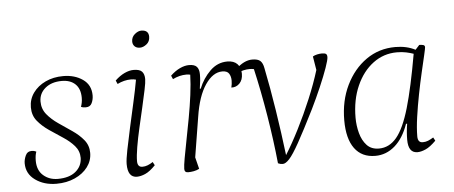

<svg xmlns="http://www.w3.org/2000/svg" viewBox="-46 -737 2015 853"><g transform="rotate(-5 961.5 -310.5)"><path d="M174 12Q119 12 80 -16Q41 -44 41 -91Q41 -107 49 -125Q57 -143 77 -143Q81 -143 86 -142Q91 -141 97 -138Q94 -130 92.5 -120Q91 -110 91 -98Q91 -55 117.5 -32Q144 -9 182 -9Q233 -9 261.5 -32.5Q290 -56 291 -93Q291 -124 271 -147Q251 -170 221 -189.5Q191 -209 161 -229.5Q131 -250 110.5 -275Q90 -300 90 -336Q90 -372 110.5 -400.5Q131 -429 166 -445.5Q201 -462 245 -462Q296 -462 332 -437Q368 -412 368 -365Q368 -347 360.5 -331Q353 -315 334 -315Q330 -315 324.5 -315.5Q319 -316 312 -319Q315 -327 317 -337Q319 -347 319 -359Q319 -399 297 -420Q275 -441 237 -441Q191 -441 163 -417.5Q135 -394 135 -358Q135 -325 155 -300.5Q175 -276 205 -255.5Q235 -235 265 -214.5Q295 -194 315 -169.5Q335 -145 335 -112Q335 -77 314 -49Q293 -21 256.5 -4.5Q220 12 174 12Z M533 12Q492 12 492 -48Q492 -68 500.5 -110.5Q509 -153 521 -207.5Q533 -262 545.5 -317.5Q558 -373 566 -418Q556 -421 544 -421Q513 -421 483 -406L476 -422Q497 -442 518.5 -452Q540 -462 559 -462Q586 -462 596.5 -450.5Q607 -439 607 -417Q607 -403 600 -369.5Q593 -336 583 -292.5Q573 -249 562.5 -203.5Q552 -158 545.5 -119Q539 -80 539 -57Q539 -30 561 -30Q573 -30 584.5 -34.5Q596 -39 608 -47L616 -32Q591 -6 570.5 3Q550 12 533 12ZM596 -558Q581 -558 572.5 -566.5Q564 -575 564 -588Q564 -608 579 -620.5Q594 -633 608 -633Q641 -633 641 -603Q641 -582 626 -570Q611 -558 596 -558Z M761 12Q745 12 745 -4Q745 -18 751 -51.5Q757 -85 766 -130.5Q775 -176 784.5 -227.5Q794 -279 800.5 -329Q807 -379 808 -419Q800 -421 791 -421Q760 -421 730 -406L723 -422Q744 -442 765.5 -452Q787 -462 806 -462Q831 -462 841 -450.5Q851 -439 851 -417Q851 -401 849.5 -387.5Q848 -374 845 -353H849Q867 -398 900 -430.5Q933 -463 977 -463Q1006 -463 1021.5 -447Q1037 -431 1037 -403Q1037 -376 1022 -360.5Q1007 -345 985 -346Q989 -362 989 -377Q989 -395 981 -408Q973 -421 951 -421Q909 -421 875 -371Q841 -321 827 -230L798 -51L811 1Q800 7 786.5 9.5Q773 12 761 12Z M1183 12Q1172 12 1162 7Q1152 -94 1133.5 -206.5Q1115 -319 1092 -419Q1083 -421 1073 -421Q1047 -421 1019 -409L1013 -425Q1051 -462 1088 -462Q1113 -462 1124 -452Q1135 -442 1139 -419Q1157 -331 1173 -228Q1189 -125 1201 -26Q1230 -72 1262 -135Q1294 -198 1322 -265Q1350 -332 1368 -391L1358 -452Q1366 -457 1377.5 -459.5Q1389 -462 1399 -462Q1411 -462 1416.5 -458.5Q1422 -455 1422 -444Q1422 -432 1409.5 -396.5Q1397 -361 1376.5 -313.5Q1356 -266 1333 -219Q1286 -125 1258 -75Q1230 -25 1213 -6.5Q1196 12 1183 12Z M1596 12Q1536 12 1504 -31.5Q1472 -75 1472 -157Q1472 -244 1505.5 -313Q1539 -382 1596 -422Q1653 -462 1726 -462Q1777 -462 1815 -442L1833 -462Q1843 -462 1850.5 -460Q1858 -458 1858 -450Q1858 -445 1851 -415Q1844 -385 1833.5 -340Q1823 -295 1813 -244Q1803 -193 1796 -144Q1789 -95 1789 -58Q1789 -30 1811 -30Q1824 -30 1835 -34.5Q1846 -39 1859 -47L1867 -32Q1841 -6 1820.5 3Q1800 12 1784 12Q1743 12 1743 -47Q1743 -63 1744.5 -81.5Q1746 -100 1749 -118H1744Q1722 -55 1683.5 -21.5Q1645 12 1596 12ZM1523 -164Q1523 -129 1532 -95.5Q1541 -62 1561 -40.5Q1581 -19 1615 -19Q1661 -19 1694 -58.5Q1727 -98 1753 -187Q1779 -276 1805 -425Q1791 -430 1772.5 -434Q1754 -438 1731 -438Q1672 -438 1625 -403Q1578 -368 1550.5 -306Q1523 -244 1523 -164Z"/></g></svg>

Font: Petrona ExtraLight
Style: Italic
Weight: 200
Italic angle: -9°
Designer: Ringo R. Seeber
Foundry: Ringo R. Seeber
Version: Version 2.001; ttfautohint (v1.8.3)